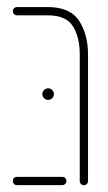

<svg xmlns="http://www.w3.org/2000/svg" viewBox="-20 -539 313 559"><path d="M212.2 -12.2V-380.4Q212.2 -430.4 192.4 -462.4Q172.6 -494.4 118.5 -494.4H29.6Q24.4 -494.4 20.9 -498Q17.4 -501.5 17.4 -506.7Q17.4 -511.5 20.9 -515Q24.4 -518.5 29.6 -518.5H118.5Q184.1 -518.5 210.2 -478.5Q236.3 -438.5 236.3 -380.4V-12.2Q236.3 -7 232.8 -3.3Q229.3 0.4 224.1 0.4Q219.3 0.4 215.7 -3.3Q212.2 -7 212.2 -12.2ZM17.4 -12.2Q17.4 -17.4 20.9 -20.7Q24.4 -24.1 29.3 -24.1H161.5Q166.3 -24.1 169.8 -20.6Q173.3 -17 173.3 -12.2Q173.3 -7 169.8 -3.5Q166.3 0 161.5 0H29.3Q24.1 0 20.7 -3.5Q17.4 -7 17.4 -12.2ZM103.3 -265.2Q103.3 -271.9 108.3 -276.9Q113.3 -281.9 120.4 -281.9Q127 -281.9 132 -276.9Q137 -271.9 137 -265.2Q137 -258.1 132 -253.1Q127 -248.1 120.4 -248.1Q113.3 -248.1 108.3 -253.1Q103.3 -258.1 103.3 -265.2Z"/></svg>

Font: 26F Galaxy Hebrew Thin
Style: Regular
Weight: 100
Designer: C₂₉H₂₅N₃O₅
Version: Version 1.000